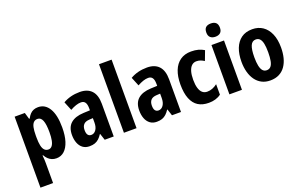

<svg xmlns="http://www.w3.org/2000/svg" viewBox="-108 -1261 3165 2001"><g transform="rotate(-20 1474.5 -260.5)"><path d="M319 -557Q397 -557 441 -483.5Q485 -410 485 -273Q485 -183 465 -120Q445 -57 408 -23.5Q371 10 320 10Q292 10 269.5 0.5Q247 -9 229.5 -26Q212 -43 198 -68H192Q195 -41 196 -18.5Q197 4 197 21V240H57V-547H170L191 -475H198Q213 -504 230.5 -522Q248 -540 270 -548.5Q292 -557 319 -557ZM272 -444Q246 -444 229 -427.5Q212 -411 204.5 -376.5Q197 -342 197 -288V-264Q197 -211 204.5 -175.5Q212 -140 229 -122.5Q246 -105 273 -105Q296 -105 312 -124Q328 -143 335.5 -180Q343 -217 343 -272Q343 -359 326 -401.5Q309 -444 272 -444Z M781 -557Q866 -557 911.5 -508.5Q957 -460 957 -363V0H857L833 -73H830Q812 -45 792 -26.5Q772 -8 747 1Q722 10 687 10Q643 10 613 -12.5Q583 -35 568 -74Q553 -113 553 -162Q553 -248 602.5 -291Q652 -334 745 -338L817 -341V-363Q817 -408 802 -429.5Q787 -451 756 -451Q730 -451 700 -441Q670 -431 636 -412L596 -510Q635 -533 681.5 -545Q728 -557 781 -557ZM779 -252Q735 -250 714.5 -228Q694 -206 694 -166Q694 -129 707 -112Q720 -95 744 -95Q776 -95 797 -125Q818 -155 818 -205V-254Z M1210 0H1070V-760H1210Z M1527 -557Q1612 -557 1657.5 -508.5Q1703 -460 1703 -363V0H1603L1579 -73H1576Q1558 -45 1538 -26.5Q1518 -8 1493 1Q1468 10 1433 10Q1389 10 1359 -12.5Q1329 -35 1314 -74Q1299 -113 1299 -162Q1299 -248 1348.5 -291Q1398 -334 1491 -338L1563 -341V-363Q1563 -408 1548 -429.5Q1533 -451 1502 -451Q1476 -451 1446 -441Q1416 -431 1382 -412L1342 -510Q1381 -533 1427.5 -545Q1474 -557 1527 -557ZM1525 -252Q1481 -250 1460.5 -228Q1440 -206 1440 -166Q1440 -129 1453 -112Q1466 -95 1490 -95Q1522 -95 1543 -125Q1564 -155 1564 -205V-254Z M2011 10Q1940 10 1892.5 -20Q1845 -50 1820 -112.5Q1795 -175 1795 -271Q1795 -359 1820 -423Q1845 -487 1894.5 -522Q1944 -557 2016 -557Q2060 -557 2095 -547.5Q2130 -538 2159 -520L2119 -414Q2097 -428 2077 -435Q2057 -442 2033 -442Q2003 -442 1981.5 -422.5Q1960 -403 1948.5 -365Q1937 -327 1937 -271Q1937 -216 1948.5 -178.5Q1960 -141 1981.5 -123Q2003 -105 2034 -105Q2064 -105 2092 -116Q2120 -127 2146 -147V-31Q2118 -10 2084 0Q2050 10 2011 10Z M2379 -547V0H2240V-547ZM2310 -761Q2346 -761 2365.5 -743Q2385 -725 2385 -687Q2385 -650 2365 -632Q2345 -614 2310 -614Q2275 -614 2254.5 -632Q2234 -650 2234 -687Q2234 -726 2253.5 -743.5Q2273 -761 2310 -761Z M2913 -275Q2913 -214 2900 -162.5Q2887 -111 2860 -72Q2833 -33 2791 -11.5Q2749 10 2692 10Q2639 10 2598 -11.5Q2557 -33 2529.5 -71.5Q2502 -110 2488 -162Q2474 -214 2474 -275Q2474 -360 2498.5 -423Q2523 -486 2571.5 -521.5Q2620 -557 2694 -557Q2760 -557 2809 -524Q2858 -491 2885.5 -428Q2913 -365 2913 -275ZM2616 -273Q2616 -217 2624 -179Q2632 -141 2649 -122Q2666 -103 2693 -103Q2721 -103 2738 -122Q2755 -141 2762.5 -179.5Q2770 -218 2770 -274Q2770 -332 2762.5 -369Q2755 -406 2738 -425Q2721 -444 2693 -444Q2652 -444 2634 -402Q2616 -360 2616 -273Z"/></g></svg>

Font: Noto Sans Display Condensed
Style: Bold
Weight: 700
Width: 3
Designer: Monotype Design Team
Foundry: Monotype Imaging Inc.
Version: Version 2.003